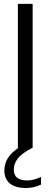

<svg xmlns="http://www.w3.org/2000/svg" viewBox="-20 -760 260 988"><path d="M72 0V-740H148V0ZM113.5 207.5Q59 207.5 30.8 184Q2.5 160.5 2.5 117Q2.5 75 30.2 40.2Q58 5.5 123 -28L148 0Q91.5 29 71.2 56Q51 83 51 112.5Q51 168.5 119.5 168.5Q135 168.5 152 164.5Q169 160.5 191 150.5V190Q153 207.5 113.5 207.5Z"/></svg>

Font: Encode Sans Cnd
Style: Regular
Weight: 400
Width: 3
Designer: Multiple Designers
Foundry: Impallari Type
Version: Version 3.002; ttfautohint (v1.8.3) -l 8 -r 50 -G 200 -x 14 